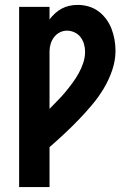

<svg xmlns="http://www.w3.org/2000/svg" viewBox="-20 -548 540 783"><path d="M58 215V-520H182V-469Q192 -482 204.5 -493.5Q217 -505 232 -513Q247 -521 263.5 -524.5Q280 -528 297 -528Q320 -528 342 -521.5Q364 -515 382 -501.5Q400 -488 413.5 -469.5Q427 -451 435 -430Q443 -409 447 -386.5Q451 -364 451 -341Q451 -301 437.5 -261.5Q424 -222 403 -187Q382 -152 355.5 -120.5Q329 -89 300.5 -59.5Q272 -30 242 -2Q212 26 182 52V215ZM182 -104Q198 -121 214.5 -137.5Q231 -154 246 -172Q261 -190 275 -209Q289 -228 300.5 -248.5Q312 -269 319.5 -291.5Q327 -314 327 -337Q327 -353 322.5 -368.5Q318 -384 308.5 -396.5Q299 -409 284 -416Q269 -423 253 -423Q238 -423 224 -416Q210 -409 200.5 -396.5Q191 -384 186.5 -369Q182 -354 182 -339Z"/></svg>

Font: Iosevka SS18 Extrabold
Style: Regular
Weight: 800
Monospace: yes
Designer: Belleve Invis
Foundry: Belleve Invis
Version: Version 25.1.1; ttfautohint (v1.8.4)